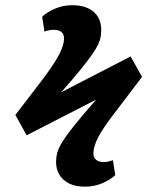

<svg xmlns="http://www.w3.org/2000/svg" viewBox="-20 -620 601 738"><path d="M306.5 97.5Q269 97.5 244.2 84.5Q219.5 71.5 207.5 50.2Q195.5 29 195.5 3.5Q195.5 -15 200 -32.5Q204.5 -50 219.5 -74.5Q234.5 -99 265.5 -137.7Q296.5 -176.5 349.5 -237L82.5 -100L39 -178L145.5 -317Q167 -346 182.2 -368.7Q197.5 -391.5 207 -409.7Q216.5 -428 221.2 -443.2Q226 -458.5 226 -472Q226 -489.5 215.5 -497.5Q205 -505.5 187 -505.5Q178.5 -505.5 169.2 -503.7Q160 -502 151 -498.5L142 -555.5Q160.5 -573.5 191.5 -586.7Q222.5 -600 258 -600Q294 -600 318.8 -588.2Q343.5 -576.5 356.3 -555.5Q369 -534.5 369 -506.5Q369 -492 367 -479Q365 -466 357.3 -449.2Q349.5 -432.5 333 -409Q316.5 -385.5 288 -350.5Q259.5 -315.5 215.5 -265.5L482 -403L526 -324.5L412 -174.5Q393.5 -150 379.8 -129.5Q366 -109 357 -91.5Q348 -74 343.5 -59Q339 -44 339 -31Q339 -14 349.8 -5.5Q360.5 3 378 3Q387 3 396 1Q405 -1 414 -4L423 53Q404.5 70.5 373.8 84Q343 97.5 306.5 97.5Z"/></svg>

Font: Literata
Style: Italic
Weight: 400
Italic angle: -2°
Designer: Latin by Veronika Burian and Jose Scaglione. Greek by Irene Vlachou. Cyrillic by Vera Evstafieva
Foundry: TypeTogether
Version: Version 3.103;gftools[0.9.29]